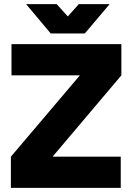

<svg xmlns="http://www.w3.org/2000/svg" viewBox="-20 -915 644 935"><path d="M107 -895 227 -752H393L514 -895H364L310 -835L256 -895ZM33 0H568V-152H236L571 -548V-700H36V-548H369L33 -152Z"/></svg>

Font: Unageo
Style: ExtraBold
Weight: 800
Designer: Richard Sepsi
Foundry: Richard Sepsi
Version: Version 2.000